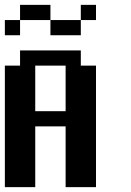

<svg xmlns="http://www.w3.org/2000/svg" viewBox="-20 -770 540 790"><path d="M187.5 -687.5V-750H62.5V-687.5ZM312.5 -687.5H375V-750H312.5ZM0 -625H62.5V-687.5H0ZM312.5 -687.5H187.5V-625H312.5ZM250 0H375V-500H312.5V-562.5H62.5V-500H0V0H125V-250H250ZM250 -312.5H125V-500H250Z"/></svg>

Font: Chicago Kare
Style: Regular
Weight: 400
Designer: Duane King
Version: Version 1.001;hotconv 1.0.109;makeotfexe 2.5.65596